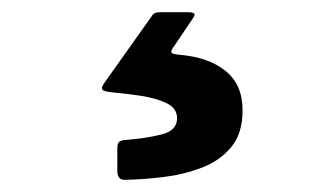

<svg xmlns="http://www.w3.org/2000/svg" viewBox="-20 -26 540 315"><path d="M172.5 254.5V217Q172.5 208.5 176.5 206Q180.5 203.5 188 203.5Q218.5 201 244.5 194.8Q270.5 188.5 270.5 168Q270.5 151.5 253.2 143.2Q236 135 211.2 131.2Q186.5 127.5 164 125.5Q149.5 124 147.8 120.8Q146 117.5 150.5 111L230 -1Q233 -6 242.5 -6H285Q296.5 -6 298.5 -4Q300.5 -2 296.5 4L266.5 48.5Q260 57 261.2 60Q262.5 63 276 64Q322.5 68 350.2 90.5Q378 113 378 155Q378 193 359.2 215.5Q340.5 238 310.8 249.2Q281 260.5 247.8 264.5Q214.5 268.5 185 269Q172.5 269.5 172.5 254.5Z"/></svg>

Font: Besley* Heavy
Style: Regular
Weight: 800
Designer: Owen Earl
Foundry: indestructible type*
Version: Version 3.000; ttfautohint (v1.8.3)